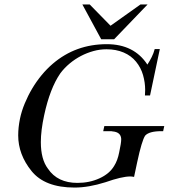

<svg xmlns="http://www.w3.org/2000/svg" viewBox="-20 -835 761 865"><path d="M613 -815H645L494 -658H436L351 -815H384L478 -719ZM720 -267 715 -244H707Q652 -244 634 -224Q619 -202 598 -104L584 -38Q579 -39 575 -39.5Q571 -40 567 -40Q529 -40 455 -14Q379 10 316 10Q182 10 122 -64.5Q62 -139 62 -225Q62 -261 70 -300Q77 -334 91.5 -369Q106 -404 125 -436Q144 -468 167.5 -496.5Q191 -525 218 -548Q321 -636 461 -636Q584 -636 644 -544Q655 -561 663.5 -578Q672 -595 677 -614H700L656 -405H633Q634 -418 634 -430Q634 -463 624.5 -496.5Q615 -530 593 -557Q571 -584 537 -598.5Q503 -613 460 -613Q430 -613 401 -605Q372 -597 345 -583Q318 -569 294 -549Q270 -529 252 -505Q205 -437 179 -316Q164 -247 164 -195Q164 -117 196 -75Q239 -11 329 -11Q383 -11 428 -31.5Q473 -52 494 -87Q510 -112 517 -149Q526 -191 526 -206Q526 -208 526 -210Q524 -240 487 -243Q484 -244 476 -244H445L450 -267Z"/></svg>

Font: New Athena Unicode
Style: Italic
Weight: 400
Designer: J. Rusten 1997; rev. by R. Hancock 2001, 2002, rev. by D. Mastronarde 2002-2019
Foundry: Society for Classical Studies (formerly American Philological Association)
Version: Version 5.008